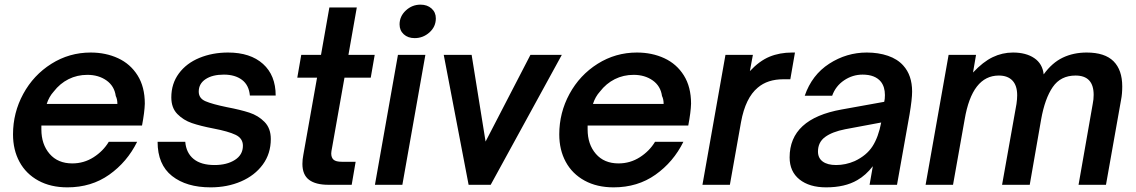

<svg xmlns="http://www.w3.org/2000/svg" viewBox="-20 -795 4888 826"><path d="M36 -217Q36 -310 80 -391Q124 -472 201 -520.5Q278 -569 370 -569Q435 -569 488 -544.5Q541 -520 572 -470.5Q603 -421 603 -349Q602 -313 591 -255H158V-238Q158 -174 193.5 -133Q229 -92 291 -92Q341 -92 382.5 -118.5Q424 -145 448 -185H570Q527 -98 450 -43.5Q373 11 270 11Q198 11 145 -18Q92 -47 64 -98.5Q36 -150 36 -217ZM485 -348Q485 -368 478 -382Q472 -425 438 -449Q404 -473 356 -473Q312 -473 275 -454.5Q238 -436 211 -401Q191 -379 181 -348Z M658 -185H777Q781 -137 813 -111Q845 -85 903 -85Q956 -85 990.5 -107Q1025 -129 1025 -168Q1025 -200 993.5 -215Q962 -230 899 -242Q842 -253 805.5 -265.5Q769 -278 743 -304.5Q717 -331 717 -376Q717 -435 749.5 -479Q782 -523 838 -546Q894 -569 961 -569Q1057 -569 1111.5 -520Q1166 -471 1166 -384H1055Q1051 -429 1021 -451.5Q991 -474 943 -474Q894 -474 864.5 -454.5Q835 -435 835 -401Q835 -372 864 -359.5Q893 -347 956 -334Q1014 -323 1052.5 -310.5Q1091 -298 1118 -270.5Q1145 -243 1145 -197Q1145 -134 1110.5 -87Q1076 -40 1017 -14.5Q958 11 886 11Q782 11 720 -38Q658 -87 658 -185Z M1393 0Q1338 0 1309.5 -21.5Q1281 -43 1281 -90Q1281 -109 1285 -129L1344 -461H1259L1276 -559H1361L1397 -763H1515L1479 -559H1592L1575 -461H1462L1409 -162Q1405 -142 1405 -135Q1405 -117 1415 -108Q1425 -99 1451 -99H1510L1493 0Z M1711 0H1593L1692 -559H1810ZM1699 -690Q1699 -725 1726 -750Q1753 -775 1789 -775Q1818 -775 1836.5 -758.5Q1855 -742 1855 -716Q1855 -680 1827.5 -655.5Q1800 -631 1764 -631Q1735 -631 1717 -647.5Q1699 -664 1699 -690Z M2091 0H1996L1889 -559H2009L2069 -186L2262 -559H2397Z M2386 -217Q2386 -310 2430 -391Q2474 -472 2551 -520.5Q2628 -569 2720 -569Q2785 -569 2838 -544.5Q2891 -520 2922 -470.5Q2953 -421 2953 -349Q2952 -313 2941 -255H2508V-238Q2508 -174 2543.5 -133Q2579 -92 2641 -92Q2691 -92 2732.5 -118.5Q2774 -145 2798 -185H2920Q2877 -98 2800 -43.5Q2723 11 2620 11Q2548 11 2495 -18Q2442 -47 2414 -98.5Q2386 -150 2386 -217ZM2835 -348Q2835 -368 2828 -382Q2822 -425 2788 -449Q2754 -473 2706 -473Q2662 -473 2625 -454.5Q2588 -436 2561 -401Q2541 -379 2531 -348Z M3002 0 3101 -559H3219L3206 -489Q3247 -533 3290.5 -551Q3334 -569 3388 -569H3400L3380 -454H3350Q3282 -454 3240 -418Q3187 -374 3168 -270L3120 0Z M3377 -118Q3377 -284 3601 -324L3784 -357Q3787 -368 3787 -386Q3787 -421 3770 -443Q3745 -474 3691 -474Q3648 -474 3611.5 -449.5Q3575 -425 3560 -383H3442Q3473 -473 3547.5 -521Q3622 -569 3709 -569Q3759 -569 3800 -555Q3841 -541 3866 -513Q3904 -471 3904 -401Q3904 -369 3893 -303L3839 0H3721L3735 -80Q3705 -41 3668 -20Q3615 11 3534 11Q3462 11 3419.5 -23Q3377 -57 3377 -118ZM3657 -102Q3708 -126 3733.5 -165.5Q3759 -205 3771 -268L3616 -239Q3560 -228 3529.5 -205.5Q3499 -183 3499 -143Q3499 -115 3519.5 -100Q3540 -85 3577 -85Q3618 -85 3657 -102Z M3962 0 4061 -559H4179L4166 -483Q4209 -529 4250.5 -549Q4292 -569 4338 -569Q4394 -569 4429.5 -545Q4465 -521 4470 -475Q4506 -525 4552 -547Q4598 -569 4655 -569Q4733 -569 4770.5 -531.5Q4808 -494 4808 -423Q4808 -391 4803 -366L4738 0H4620L4681 -348Q4685 -367 4685 -387Q4685 -470 4607 -470Q4543 -470 4509 -420.5Q4475 -371 4459 -281L4410 0H4291L4353 -348Q4356 -369 4356 -385Q4356 -427 4335.5 -448.5Q4315 -470 4277 -470Q4162 -470 4130 -281L4080 0Z"/></svg>

Font: Open Sauce One SemiBold Italic
Style: Regular
Weight: 600
Italic angle: -10°
Designer: Alfredo Marco Pradil
Foundry: Creative Sauce Fz LLC
Version: Version 1.477